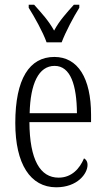

<svg xmlns="http://www.w3.org/2000/svg" viewBox="-20 -786 447 816"><path d="M178 -606H242C259 -651 293 -715 317 -753V-766H294C262 -730 233 -699 210 -656C186 -699 157 -730 125 -766H102V-753C126 -715 162 -651 178 -606ZM219 10C309 10 352 -48 352 -85C352 -100 345 -109 337 -113C319 -70 285 -31 229 -31C151 -31 106 -106 105 -267H367V-298C367 -454 311 -544 211 -544C105 -544 45 -451 45 -263C45 -89 109 10 219 10ZM307 -305H106C109 -430 144 -506 212 -506C280 -506 306 -424 307 -305Z"/></svg>

Font: Noto Serif Devanagari ExtraCondensed Light
Style: Regular
Weight: 300
Width: 2
Designer: Universal Thirst, Indian Type Foundry and the Monotype Design Team
Foundry: Monotype Imaging Inc.
Version: Version 2.004